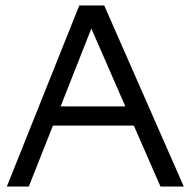

<svg xmlns="http://www.w3.org/2000/svg" viewBox="-20 -680 690 700"><path d="M650 0H565L468 -222H173L85 0H5L269 -660H360ZM201 -292H437L313 -576Z"/></svg>

Font: Quattrocento Sans
Style: Regular
Weight: 400
Designer: Pablo Impallari
Foundry: Pablo Impallari, Igino Marini, Brenda Gallo
Version: Version 2.000